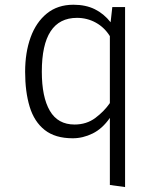

<svg xmlns="http://www.w3.org/2000/svg" viewBox="-20 -568 655 803"><path d="M287.2 -548.2Q338.5 -548.2 376.4 -529.5Q414.4 -510.8 442.6 -474.9L449.7 -538.5H503.1V214.4L439.5 205.6V-74.9Q408.2 -29.7 367.4 -9.7Q326.7 10.3 284.1 10.3Q210.8 10.3 166.9 -24.4Q123.1 -59 104.1 -121.5Q85.1 -184.1 85.1 -267.7Q85.1 -348.2 107.9 -411.5Q130.8 -474.9 175.9 -511.5Q221 -548.2 287.2 -548.2ZM302.1 -493.3Q154.9 -493.3 154.9 -268.2Q154.9 -162.1 188.5 -104.6Q222.1 -47.2 291.8 -47.2Q342.1 -47.2 379 -74.9Q415.9 -102.6 439.5 -136.9V-416.9Q416.9 -453.3 380.8 -473.3Q344.6 -493.3 302.1 -493.3Z"/></svg>

Font: Fira Code Light
Style: Regular
Weight: 300
Monospace: yes
Designer: Carrois Corporate, Edenspiekermann AG, Nikita Prokopov
Foundry: Carrois Corporate, Edenspiekermann AG, Nikita Prokopov
Version: Version 6.000; ttfautohint (v1.8.2) -l 8 -r 50 -G 200 -x 14 